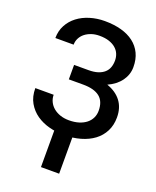

<svg xmlns="http://www.w3.org/2000/svg" viewBox="-172 -820 943 1158"><g transform="rotate(20 300.0 -241.5)"><path d="M304.7 -408.7Q339.8 -408.7 364.5 -416.7Q389.2 -424.8 405 -439Q420.9 -453.1 428.2 -473.1Q435.5 -493.2 435.5 -517.6Q435.5 -539.6 427.5 -559.3Q419.4 -579.1 402.3 -594Q385.3 -608.9 359.1 -617.7Q333 -626.5 296.9 -626.5Q269.5 -626.5 246.1 -618.7Q222.7 -610.8 205.3 -597.2Q188 -583.5 178 -564.2Q168 -544.9 168 -522.5H50.8Q50.8 -568.4 70.6 -605.2Q90.3 -642.1 124 -667.7Q157.7 -693.4 202.4 -707Q247.1 -720.7 296.9 -720.7Q355.5 -720.7 402.8 -707.8Q450.2 -694.8 483.6 -669.2Q517.1 -643.6 535.2 -605.7Q553.2 -567.9 553.2 -518.1Q553.2 -493.7 545.7 -471.2Q538.1 -448.7 523.7 -429Q509.3 -409.2 488.5 -393.1Q467.8 -377 441.4 -365.2Q500.5 -344.7 532.2 -303Q564 -261.2 564 -199.2Q564 -149.4 544.2 -110.4Q524.4 -71.3 488.8 -44.7Q453.1 -18.1 404.3 -4.2Q355.5 9.8 296.9 9.8Q250 9.8 204.1 -2.2Q158.2 -14.2 121.8 -39.3Q85.4 -64.5 63 -103.5Q40.5 -142.6 40.5 -197.3H158.2Q158.2 -173.8 168.2 -153.1Q178.2 -132.3 196.5 -116.9Q214.8 -101.6 240.2 -92.8Q265.6 -84 296.9 -84Q332.5 -84 360.4 -92.8Q388.2 -101.6 407.2 -116.9Q426.3 -132.3 436.3 -153.3Q446.3 -174.3 446.3 -198.7Q446.3 -259.8 410.4 -287.8Q374.5 -315.9 304.7 -315.9H212.4V-408.7ZM352.1 238.8H235.4V-24.4H352.1Z"/></g></svg>

Font: Roboto Mono
Style: Regular
Weight: 500
Designer: Google
Version: Version 2.000986; 2015; ttfautohint (v1.3)